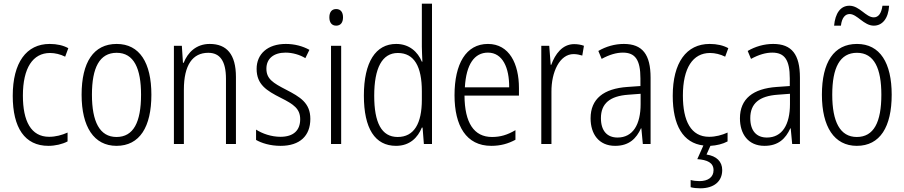

<svg xmlns="http://www.w3.org/2000/svg" viewBox="-20 -780 4898 1040"><path d="M242 10C279 10 318 1 346 -14V-62C315 -48 281 -39 246 -39C148 -39 104 -124 104 -262C104 -412 158 -493 251 -493C278 -493 307 -486 333 -473L350 -519C323 -534 289 -542 249 -542C123 -542 49 -441 49 -261C49 -88 114 10 242 10Z M800 -267C800 -439 737 -542 612 -542C487 -542 422 -443 422 -267C422 -93 489 10 611 10C737 10 800 -93 800 -267ZM478 -267C478 -413 519 -494 612 -494C706 -494 744 -408 744 -267C744 -118 703 -38 611 -38C520 -38 478 -121 478 -267Z M1116 -542C1043 -542 997 -496 975 -440H971L965 -532H922V0H976V-294C976 -429 1024 -494 1108 -494C1171 -494 1204 -450 1204 -353V0H1258V-363C1258 -486 1208 -542 1116 -542Z M1661 -136C1661 -223 1605 -255 1530 -294C1458 -331 1423 -353 1423 -408C1423 -463 1463 -495 1527 -495C1565 -495 1605 -483 1634 -465L1656 -510C1620 -530 1576 -542 1528 -542C1429 -542 1370 -487 1370 -407C1370 -322 1424 -289 1501 -250C1571 -215 1606 -191 1606 -134C1606 -75 1571 -39 1499 -39C1450 -39 1401 -56 1367 -78V-22C1397 -5 1443 10 1500 10C1604 10 1661 -44 1661 -136Z M1801 -731C1776 -731 1764 -713 1764 -686C1764 -658 1777 -641 1801 -641C1825 -641 1838 -658 1838 -686C1838 -713 1826 -731 1801 -731ZM1828 -532H1773V0H1828Z M2125 10C2200 10 2243 -35 2265 -89H2269L2276 0H2320V-760H2265V-527C2265 -503 2267 -475 2268 -446H2265C2243 -499 2197 -542 2126 -542C2015 -542 1951 -444 1951 -262C1951 -84 2011 10 2125 10ZM2134 -38C2046 -38 2007 -117 2007 -261C2007 -412 2050 -493 2135 -493C2224 -493 2265 -419 2265 -286V-240C2265 -111 2223 -38 2134 -38Z M2623 -542C2504 -542 2442 -434 2442 -264C2442 -99 2505 10 2641 10C2692 10 2733 -2 2772 -23V-75C2728 -49 2690 -38 2645 -38C2547 -38 2497 -115 2496 -262H2791V-303C2791 -434 2739 -542 2623 -542ZM2623 -495C2703 -495 2739 -412 2738 -307H2498C2505 -432 2550 -495 2623 -495Z M3090 -541C3026 -541 2987 -487 2966 -429H2963L2955 -532H2912V0H2967V-282C2966 -391 3012 -487 3087 -487C3104 -487 3121 -483 3134 -479L3143 -532C3127 -538 3108 -541 3090 -541Z M3359 -542C3310 -542 3262 -528 3221 -504L3239 -461C3281 -484 3319 -495 3354 -495C3420 -495 3449 -457 3449 -355V-314L3378 -309C3250 -300 3179 -245 3179 -139C3179 -55 3223 10 3312 10C3388 10 3427 -30 3452 -85H3454L3462 0H3504V-359C3504 -485 3460 -542 3359 -542ZM3384 -267 3450 -272V-216C3450 -105 3408 -35 3325 -35C3269 -35 3235 -71 3235 -140C3235 -219 3283 -260 3384 -267Z M3892 141C3892 95 3861 65 3807 57L3828 10C3862 8 3895 0 3921 -14V-62C3890 -48 3856 -39 3821 -39C3723 -39 3679 -124 3679 -262C3679 -412 3733 -493 3826 -493C3853 -493 3882 -486 3908 -473L3925 -519C3898 -534 3864 -542 3824 -542C3698 -542 3624 -441 3624 -261C3624 -101 3680 -5 3790 8L3757 82C3811 86 3845 101 3845 142C3845 180 3815 201 3769 201C3752 201 3735 199 3721 195V234C3735 238 3754 240 3773 240C3847 240 3892 203 3892 141Z M4498 -641H4535C4540 -685 4559 -704 4582 -704C4623 -704 4659 -641 4713 -641C4759 -641 4792 -679 4796 -749H4760C4754 -707 4738 -686 4713 -686C4670 -686 4636 -749 4581 -749C4532 -749 4504 -707 4498 -641ZM4168 -542C4119 -542 4071 -528 4030 -504L4048 -461C4090 -484 4128 -495 4163 -495C4229 -495 4258 -457 4258 -355V-314L4187 -309C4059 -300 3988 -245 3988 -139C3988 -55 4032 10 4121 10C4197 10 4236 -30 4261 -85H4263L4271 0H4313V-359C4313 -485 4269 -542 4168 -542ZM4193 -267 4259 -272V-216C4259 -105 4217 -35 4134 -35C4078 -35 4044 -71 4044 -140C4044 -219 4092 -260 4193 -267Z M4810 -267C4810 -439 4747 -542 4622 -542C4497 -542 4432 -443 4432 -267C4432 -93 4499 10 4621 10C4747 10 4810 -93 4810 -267ZM4488 -267C4488 -413 4529 -494 4622 -494C4716 -494 4754 -408 4754 -267C4754 -118 4713 -38 4621 -38C4530 -38 4488 -121 4488 -267Z"/></svg>

Font: Noto Sans Thai Looped Condensed Light
Style: Regular
Weight: 300
Width: 3
Designer: Sasikarn Vongin, Ben Mitchell
Foundry: The Fontpad Ltd
Version: Version 1.001